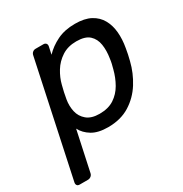

<svg xmlns="http://www.w3.org/2000/svg" viewBox="-167 -658 931 976"><g transform="rotate(-30 298.0 -170.0)"><path d="M21 190Q10.8 190 6 183.6Q1.3 177.3 3.3 167.1L144.9 -497.1Q146.9 -507.3 154.3 -513.6Q161.8 -520 172 -520H217.7Q227.9 -520 233.2 -513.6Q238.4 -507.3 236.4 -497.1L227 -453.2Q258.4 -486.3 303.1 -508.2Q347.7 -530 407.9 -530Q464.1 -530 499.4 -511Q534.7 -492 553.1 -459.2Q571.6 -426.4 575.4 -384.1Q579.2 -341.7 570.7 -294.1Q568.3 -277.8 564.4 -260Q560.5 -242.2 556.3 -225.7Q541.2 -163.9 507.4 -110.1Q473.6 -56.3 420.3 -23.1Q367.1 10 292.9 10Q234.6 10 199.5 -11.3Q164.3 -32.6 147.5 -65.4L97.6 167.1Q95.6 177.3 87.7 183.6Q79.7 190 69.5 190ZM289.3 -70.7Q340.8 -70.7 375 -93.1Q409.1 -115.6 430 -152.1Q450.9 -188.7 461.8 -231.1Q466 -246.1 469.2 -260Q472.4 -273.9 474.2 -288.9Q481.1 -331.3 475.4 -367.9Q469.8 -404.4 445.4 -426.9Q421.1 -449.3 369.6 -449.3Q319.9 -449.3 284.3 -426.1Q248.7 -402.8 227 -367.5Q205.3 -332.1 196.2 -295.4Q191.9 -279.1 186.8 -256.9Q181.8 -234.7 179.4 -218.2Q173.4 -182.7 180.8 -148.9Q188.3 -115.2 214.9 -92.9Q241.4 -70.7 289.3 -70.7Z"/></g></svg>

Font: Rubik Light
Style: Italic
Weight: 300
Italic angle: -12°
Designer: Hubert and Fischer
Foundry: Hubert and Fischer
Version: Version 2.300;gftools[0.9.30]